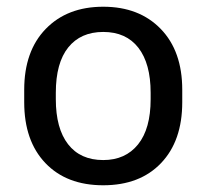

<svg xmlns="http://www.w3.org/2000/svg" viewBox="-20 -541 614 571"><path d="M522 -274V-237Q522 -122 459 -56Q396 10 287 10Q178 10 115 -56Q52 -122 52 -237V-274Q52 -389 116 -455Q180 -521 287 -521Q394 -521 458 -455Q522 -389 522 -274ZM146 -265V-246Q146 -159 182.5 -112Q219 -65 287 -65Q353 -65 390.5 -111.5Q428 -158 428 -246V-265Q428 -352 391.5 -399Q355 -446 287 -446Q220 -446 183 -400Q146 -354 146 -265Z"/></svg>

Font: Chivo
Style: Regular
Weight: 400
Designer: Hector Gatti
Foundry: Omnibus-Type
Version: Version 1.006; ttfautohint (v1.4.1)